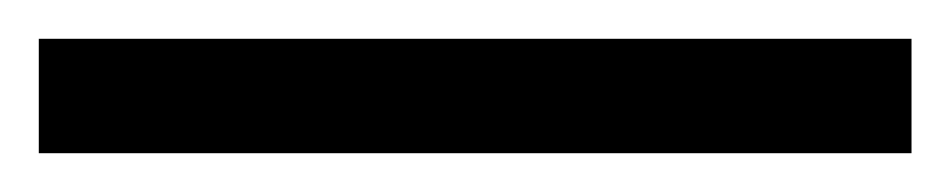

<svg xmlns="http://www.w3.org/2000/svg" viewBox="-20 -19 490 99"><path d="M0 60V1H450V60Z"/></svg>

Font: Faustina
Style: Regular
Weight: 400
Designer: Alfonso Garcia
Foundry: http://www.omnibus-type.com
Version: Version 1.200